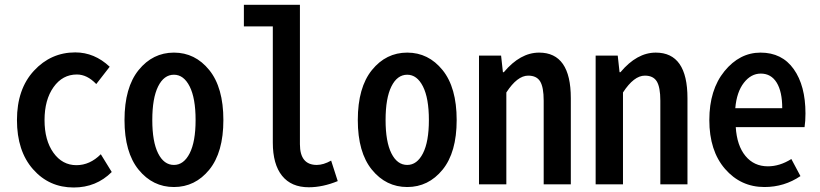

<svg xmlns="http://www.w3.org/2000/svg" viewBox="-20 -790 3516 823"><path d="M295.9 13.7Q190.4 13.7 121.6 -64.5Q52.7 -142.6 52.7 -275.4Q52.7 -408.2 125.5 -486.8Q198.2 -565.4 302.7 -565.4Q384.8 -565.4 450.2 -503.9L392.6 -429.7Q353.5 -470.7 309.6 -470.7Q248 -470.7 209.5 -416.5Q170.9 -362.3 170.9 -275.4Q170.9 -188.5 209 -135.3Q247.1 -82 307.6 -82Q365.2 -82 412.1 -128.9L459 -52.7Q392.6 13.7 295.9 13.7Z M513.7 -275.4Q513.7 -415 574.2 -489.7Q634.8 -564.5 725.6 -564.5Q816.4 -564.5 877 -489.7Q937.5 -415 937.5 -275.4Q937.5 -136.7 877 -62.5Q816.4 11.7 725.6 11.7Q634.8 11.7 574.2 -62.5Q513.7 -136.7 513.7 -275.4ZM725.6 -83Q767.6 -83 793 -132.8Q818.4 -182.6 818.4 -275.4Q818.4 -369.1 793 -419.4Q767.6 -469.7 725.6 -469.7Q682.6 -469.7 657.7 -419.4Q632.8 -369.1 632.8 -275.4Q632.8 -182.6 657.7 -132.8Q682.6 -83 725.6 -83Z M1303.7 12.7Q1228.5 12.7 1189 -36.6Q1149.4 -85.9 1149.4 -178.7V-676.8H1025.4V-769.5H1265.6V-171.9Q1265.6 -83 1337.9 -83Q1366.2 -83 1399.4 -101.6L1427.7 -13.7Q1363.3 12.7 1303.7 12.7Z M1513.7 -275.4Q1513.7 -415 1574.2 -489.7Q1634.8 -564.5 1725.6 -564.5Q1816.4 -564.5 1877 -489.7Q1937.5 -415 1937.5 -275.4Q1937.5 -136.7 1877 -62.5Q1816.4 11.7 1725.6 11.7Q1634.8 11.7 1574.2 -62.5Q1513.7 -136.7 1513.7 -275.4ZM1725.6 -83Q1767.6 -83 1793 -132.8Q1818.4 -182.6 1818.4 -275.4Q1818.4 -369.1 1793 -419.4Q1767.6 -469.7 1725.6 -469.7Q1682.6 -469.7 1657.7 -419.4Q1632.8 -369.1 1632.8 -275.4Q1632.8 -182.6 1657.7 -132.8Q1682.6 -83 1725.6 -83Z M2033.2 0V-551.8H2127.9L2135.7 -480.5H2139.6Q2210 -564.5 2291 -564.5Q2426.8 -564.5 2426.8 -369.1V0H2310.5V-358.4Q2310.5 -416 2295.4 -440.9Q2280.3 -465.8 2244.1 -465.8Q2197.3 -465.8 2150.4 -393.6V0Z M2533.2 0V-551.8H2627.9L2635.7 -480.5H2639.6Q2710 -564.5 2791 -564.5Q2926.8 -564.5 2926.8 -369.1V0H2810.5V-358.4Q2810.5 -416 2795.4 -440.9Q2780.3 -465.8 2744.1 -465.8Q2697.3 -465.8 2650.4 -393.6V0Z M3256.8 11.7Q3155.3 11.7 3087.9 -65.9Q3020.5 -143.6 3020.5 -275.4Q3020.5 -405.3 3085.4 -484.9Q3150.4 -564.5 3240.2 -564.5Q3332 -564.5 3382.3 -493.7Q3432.6 -422.9 3432.6 -303.7Q3432.6 -270.5 3428.7 -245.1H3133.8Q3138.7 -166 3175.3 -121.6Q3211.9 -77.1 3271.5 -77.1Q3322.3 -77.1 3372.1 -108.4L3411.1 -35.2Q3341.8 11.7 3256.8 11.7ZM3131.8 -326.2H3333Q3333 -397.5 3309.1 -436Q3285.2 -474.6 3241.2 -474.6Q3199.2 -474.6 3168.5 -435.1Q3137.7 -395.5 3131.8 -326.2Z"/></svg>

Font: Gen Shin Gothic Monospace Medium
Style: Regular
Weight: 500
Designer: [Source Han Sans]
Ryoko NISHIZUKA  (kana & ideographs); Paul D. Hunt (Latin, Greek & Cyrillic); Wenlong ZHANG  (bopomofo
Version: Version 1.002.20150607